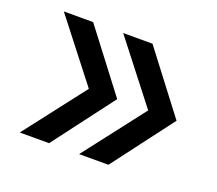

<svg xmlns="http://www.w3.org/2000/svg" viewBox="-92 -633 854 757"><g transform="rotate(20 334.5 -254.0)"><path d="M372 -255 179 0H56L253 -255L56 -508H179ZM621 -255 428 0H305L502 -255L305 -508H428Z"/></g></svg>

Font: Metropolitano Medium
Style: Regular
Weight: 500
Designer: Fonts by Alex Slobzheninov & Chris M. Simpson / Changes by Cristiano Sobral
Foundry: Fonts by Alex Slobzheninov & Chris M. Simpson / Changes by Cristiano Sobral
Version: Version 1.00;August 30, 2020;FontCreator 13.0.0.2681 64-bit